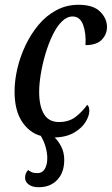

<svg xmlns="http://www.w3.org/2000/svg" viewBox="-20 -566 468 804"><path d="M142 218Q115 218 100 206.5Q85 195 85 179Q85 158 98 146Q104 151 113 155Q122 159 137 159Q157 159 167.5 141.5Q178 124 178 96Q178 75 171.5 51Q165 27 151 3Q103 -10 72 -57Q41 -104 41 -183Q41 -228 52.5 -278Q64 -328 86.5 -375.5Q109 -423 141 -461.5Q173 -500 215.5 -523Q258 -546 309 -546Q370 -546 399 -517.5Q428 -489 428 -453Q428 -422 406 -399.5Q384 -377 338 -377Q341 -427 328 -462Q315 -497 284 -497Q260 -497 238.5 -475.5Q217 -454 200 -418.5Q183 -383 170.5 -341Q158 -299 151 -257Q144 -215 144 -181Q144 -122 164 -88.5Q184 -55 227 -55Q270 -55 298.5 -78Q327 -101 345 -127Q354 -121 354 -102Q354 -81 338.5 -55.5Q323 -30 291 -11Q259 8 209 10Q225 25 237 49Q249 73 249 104Q249 156 220 187Q191 218 142 218Z"/></svg>

Font: Noto Serif ExtraCondensed Medium
Style: Italic
Weight: 500
Width: 2
Italic angle: -12°
Designer: Monotype Design Team
Foundry: Monotype Imaging Inc.
Version: Version 2.013; ttfautohint (v1.8.4.7-5d5b)